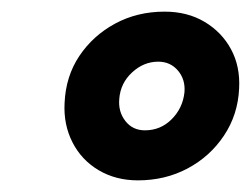

<svg xmlns="http://www.w3.org/2000/svg" viewBox="-20 -732 431 330"><path d="M217 -422Q179 -422 149.5 -439.5Q120 -457 104.5 -487.5Q89 -518 91 -555Q93 -601 116.5 -636Q140 -671 178 -691.5Q216 -712 263 -712Q302 -712 331.5 -694.5Q361 -677 377 -647.5Q393 -618 391 -580Q389 -535 365 -499Q341 -463 302.5 -442.5Q264 -422 217 -422ZM229 -508Q256 -508 275 -527Q294 -546 297 -573Q299 -595 286 -610.5Q273 -626 252 -626Q227 -626 207 -607.5Q187 -589 185 -562Q183 -540 195.5 -524Q208 -508 229 -508Z"/></svg>

Font: Figtree
Style: Bold Italic
Weight: 700
Italic angle: -9.5°
Foundry: Erik Kennedy
Version: Version 2.001;gftools[0.9.30]